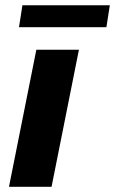

<svg xmlns="http://www.w3.org/2000/svg" viewBox="-20 -720 443 740"><path d="M178.7 0H14.6L120.1 -528.3H284.2ZM390.1 -615.2H53.2L66.4 -699.7H403.3Z"/></svg>

Font: Roboto-BlackItalic
Style: Italic
Weight: 900
Italic angle: -12°
Designer: Google
Version: Version 1.100141; 2013